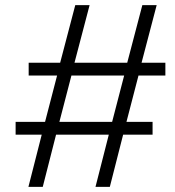

<svg xmlns="http://www.w3.org/2000/svg" viewBox="-20 -718 683 750"><path d="M91 12 143 -192H41V-242H156L203 -423H92V-473H215L274 -698H330L271 -473H477L536 -698H592L533 -473H626V-423H521L474 -242H576V-192H461L409 12H353L405 -192H199L147 12ZM212 -242H418L465 -423H259Z"/></svg>

Font: Archivo SemiExpanded Thin
Style: Italic
Weight: 250
Width: 6
Italic angle: -10°
Designer: Hector Gatti
Foundry: Omnibus-Type
Version: Version 2.001